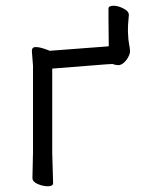

<svg xmlns="http://www.w3.org/2000/svg" viewBox="-20 -639 516 669"><path d="M165 -1Q165 10 147 10Q129 10 111 2Q93 -6 93 -19L95 -108V-410L91 -461Q91 -475 104 -475Q117 -475 134.5 -469Q152 -463 153 -462L351 -477L359 -478Q359 -511 358 -571V-609Q358 -619 376 -619Q391 -619 410 -609.5Q429 -600 429 -587Q425 -550 426 -524Q427 -498 430 -484Q433 -470 433 -460Q433 -452 427 -440.5Q421 -429 411.5 -420.5Q402 -412 392 -412Q383 -412 372 -416Q362 -416 352 -415L162 -400V-107Z"/></svg>

Font: LXGW WenKai TC
Style: Regular
Weight: 400
Designer: LXGW / Fontworks Inc.
Foundry: LXGW / Fontworks Inc.
Version: Version 1.330